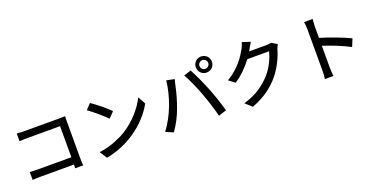

<svg xmlns="http://www.w3.org/2000/svg" viewBox="-25 -1604 4830 2474"><g transform="rotate(-20 2390.0 -367.0)"><path d="M713 14Q713 4 713.5 -9Q714 -22 714 -37H261Q232 -37 199.5 -36Q167 -35 146 -33V-141Q167 -140 196.5 -138.5Q226 -137 257 -137H715V-563H269Q240 -563 208.5 -562Q177 -561 158 -560V-665Q183 -663 214 -661.5Q245 -660 269 -660H744Q764 -660 785.5 -660.5Q807 -661 820 -662Q819 -646 818.5 -623Q818 -600 818 -581V-87Q818 -62 819 -32Q820 -2 822 14Z M1179 -712Q1205 -695 1238.5 -669.5Q1272 -644 1306.5 -616Q1341 -588 1372 -560.5Q1403 -533 1423 -512L1348 -435Q1329 -454 1299.5 -481.5Q1270 -509 1236.5 -537.5Q1203 -566 1169.5 -593Q1136 -620 1109 -638ZM1080 -73Q1201 -91 1294 -127.5Q1387 -164 1456 -206Q1514 -242 1564.5 -285.5Q1615 -329 1657.5 -376.5Q1700 -424 1733 -472.5Q1766 -521 1788 -567L1846 -463Q1793 -367 1717 -286Q1641 -205 1549.5 -142Q1458 -79 1354.5 -36Q1251 7 1144 26Z M2668 -676Q2668 -651 2685.5 -634Q2703 -617 2727 -617Q2752 -617 2770 -634Q2788 -651 2788 -676Q2788 -700 2770 -718Q2752 -736 2727 -736Q2703 -736 2685.5 -718Q2668 -700 2668 -676ZM2618 -676Q2618 -699 2626.5 -719Q2635 -739 2649.5 -754Q2664 -769 2684 -777.5Q2704 -786 2727 -786Q2750 -786 2770.5 -777.5Q2791 -769 2806 -754Q2821 -739 2829.5 -719Q2838 -699 2838 -676Q2838 -653 2829.5 -633Q2821 -613 2806 -598Q2791 -583 2770.5 -574.5Q2750 -566 2727 -566Q2704 -566 2684 -574.5Q2664 -583 2649.5 -598Q2635 -613 2626.5 -633Q2618 -653 2618 -676ZM1962 -30Q2011 -95 2051.5 -169.5Q2092 -244 2122.5 -324.5Q2153 -405 2173.5 -487.5Q2194 -570 2202 -650L2311 -628Q2306 -610 2300 -586.5Q2294 -563 2291 -547Q2260 -398 2207 -254.5Q2154 -111 2066 14ZM2581 -321Q2567 -359 2549.5 -401.5Q2532 -444 2513.5 -485.5Q2495 -527 2476.5 -564.5Q2458 -602 2443 -629L2541 -662Q2620 -512 2684.5 -350Q2749 -188 2794 -24L2685 11Q2666 -67 2638 -155.5Q2610 -244 2581 -321Z M3713 -597Q3706 -585 3698.5 -568.5Q3691 -552 3686 -538Q3677 -504 3661.5 -463.5Q3646 -423 3625 -380.5Q3604 -338 3577 -295Q3550 -252 3518 -213Q3452 -132 3361 -66Q3270 0 3136 52L3047 -28Q3185 -69 3275.5 -131Q3366 -193 3430 -267Q3457 -297 3480.5 -333.5Q3504 -370 3523 -408Q3542 -446 3555.5 -482.5Q3569 -519 3575 -549H3277Q3231 -487 3170.5 -426.5Q3110 -366 3034 -315L2950 -378Q3013 -415 3061 -457.5Q3109 -500 3145.5 -542Q3182 -584 3207.5 -623.5Q3233 -663 3250 -694Q3259 -708 3269.5 -733.5Q3280 -759 3286 -780L3397 -744Q3383 -722 3369 -697.5Q3355 -673 3347 -659Q3344 -653 3340.5 -646.5Q3337 -640 3334 -635H3563Q3583 -635 3602 -637Q3621 -639 3635 -644Z M4246 -748Q4244 -724 4241.5 -695Q4239 -666 4239 -641V-491Q4286 -477 4342 -458Q4398 -439 4453 -418Q4508 -397 4557.5 -376.5Q4607 -356 4643 -338L4600 -234Q4562 -255 4515.5 -276Q4469 -297 4421 -316.5Q4373 -336 4325.5 -353Q4278 -370 4239 -383V-88Q4239 -77 4239.5 -61Q4240 -45 4241 -28.5Q4242 -12 4243.5 4.5Q4245 21 4247 34H4129Q4133 9 4135 -25.5Q4137 -60 4137 -88V-641Q4137 -664 4135 -693.5Q4133 -723 4128 -748Z"/></g></svg>

Font: Kinto Sans Med
Style: Regular
Weight: 500
Designer: Authors: Ryoko NISHIZUKA  (kana & ideographs); Paul D. Hunt (Latin, Greek & Cyrillic); Wenlong ZHANG  (bopomofo); Sandol
Foundry: Adobe Systems Incorporated, ookami Inc.
Version: Version 0.001